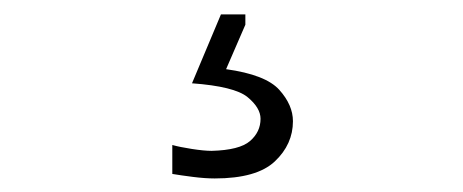

<svg xmlns="http://www.w3.org/2000/svg" viewBox="-20 -35 656 272"><path d="M284.2 217.8Q270.5 217.8 253.2 215.6Q235.8 213.4 224.1 211.4V170.4Q234.4 173.3 251.7 176Q269 178.7 279.8 178.7Q319.3 177.7 334.2 164.8Q349.1 151.9 349.1 133.3Q349.1 117.7 330.6 102.5Q312 87.4 252 83L293 -14.6H327.6V0L300.3 63Q356.4 70.8 375.7 92.3Q395 113.8 395 136.7Q395 169.4 369.4 193.6Q343.8 217.8 284.2 217.8Z"/></svg>

Font: Pinar DS1-Light
Style: Regular
Weight: 300
Designer: Amin Abedi
Version: Version 2.000